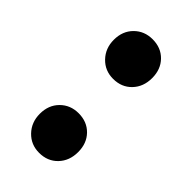

<svg xmlns="http://www.w3.org/2000/svg" viewBox="-155 -492 545 545"><g transform="rotate(45 117.5 -219.0)"><path d="M117 -447Q151 -447 172.5 -425Q194 -403 194 -368Q194 -333 172.5 -310.5Q151 -288 117 -288Q84 -288 62 -311Q40 -334 40 -368Q40 -403 62 -425Q84 -447 117 -447ZM117 -150Q151 -150 172.5 -128Q194 -106 194 -71Q194 -36 172.5 -13.5Q151 9 117 9Q84 9 62 -14Q40 -37 40 -71Q40 -106 62 -128Q84 -150 117 -150Z"/></g></svg>

Font: Montserrat-Arabic SemiBold
Style: Regular
Weight: 600
Designer: Mohamed Gaber
Foundry: Kief Type Foundry
Version: Version 5.008;PS 005.008;hotconv 1.0.88;makeotf.lib2.5.64775